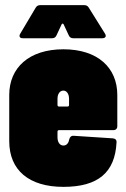

<svg xmlns="http://www.w3.org/2000/svg" viewBox="-20 -720 491 748"><path d="M228 -625 248 -582C251 -575 257 -571 265 -571H379C387 -571 392 -575 392 -580C392 -583 391 -586 389 -589L326 -690C322 -697 316 -700 308 -700H137C129 -700 123 -697 119 -690L59 -589C57 -586 56 -583 56 -580C56 -574 61 -571 69 -571H183C191 -571 197 -575 200 -582L220 -625C222 -629 226 -629 228 -625ZM437 -228V-350C437 -456 361 -528 227 -528C93 -528 16 -456 16 -350V-170C16 -57 93 8 227 8C362 8 428 -48 434 -165C435 -175 429 -180 420 -181L267 -191C258 -192 253 -187 250 -178C248 -165 241 -153 227 -153C213 -153 204 -166 204 -185V-207C204 -211 206 -213 210 -213H422C431 -213 437 -219 437 -228ZM227 -367C240 -367 249 -354 249 -335V-311C249 -307 247 -305 243 -305H210C206 -305 204 -307 204 -311V-335C204 -354 213 -367 227 -367Z"/></svg>

Font: Barlow Condensed Black
Style: Regular
Weight: 900
Width: 3
Designer: Jeremy Tribby
Foundry: Tribby Type
Version: Version 1.422;hotconv 1.0.109;makeotfexe 2.5.65596